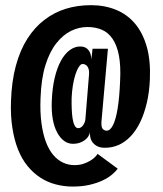

<svg xmlns="http://www.w3.org/2000/svg" viewBox="-20 -696 614 725"><path d="M255 8.5Q289.5 8.5 317.8 2Q346 -4.5 367.2 -14.5Q388.5 -24.5 403 -36.8Q417.5 -49 424.5 -59L348.5 -115Q346.5 -111.5 340 -104.2Q333.5 -97 322.2 -90Q311 -83 296 -77.8Q281 -72.5 260.5 -72.5Q238.5 -72.5 218 -82Q197.5 -91.5 181 -111Q164.5 -130.5 153.2 -160.5Q142 -190.5 136.5 -231.5Q131 -272.5 133 -324Q135.5 -398.5 151.5 -449.8Q167.5 -501 193 -533Q218.5 -565 248.5 -579.5Q278.5 -594 310.5 -594Q339.5 -594 363.8 -584Q388 -574 404.8 -549.8Q421.5 -525.5 429 -486.5Q436.5 -447.5 433.5 -389.5Q431 -327 424 -285.2Q417 -243.5 406.5 -223Q396 -202.5 382.5 -202.5Q376 -202.5 370.8 -206.5Q365.5 -210.5 364 -217.8Q362.5 -225 363 -236L387.5 -512H329.5L325 -470Q325.5 -479.5 322 -491.5Q318.5 -503.5 309 -512Q299.5 -520.5 282.5 -520.5Q262.5 -520.5 243.8 -507Q225 -493.5 210.2 -466.8Q195.5 -440 186.5 -402Q177.5 -364 175.5 -314.5Q174 -276.5 179.2 -246.5Q184.5 -216.5 195.8 -195.8Q207 -175 222 -164Q237 -153 255.5 -153Q274 -153 288 -159.8Q302 -166.5 309.8 -176Q317.5 -185.5 319.5 -196.5Q319 -186.5 321.5 -175.8Q324 -165 331.2 -156.5Q338.5 -148 349.2 -143Q360 -138 376 -138Q404.5 -138 428.8 -149Q453 -160 473.5 -181.5Q494 -203 509.2 -234.5Q524.5 -266 534.2 -306.8Q544 -347.5 546 -397Q549 -468 534 -520.2Q519 -572.5 489.5 -607.2Q460 -642 417.5 -659.2Q375 -676.5 323.5 -676.5Q273 -676.5 229 -663Q185 -649.5 148 -621.2Q111 -593 83.5 -550Q56 -507 40 -448.2Q24 -389.5 21.5 -314.5Q19.5 -258.5 26.8 -212.5Q34 -166.5 48.5 -130.5Q63 -94.5 84.5 -68.5Q106 -42.5 132.5 -25.2Q159 -8 190.2 0.2Q221.5 8.5 255 8.5ZM275 -212Q267 -212 261.8 -222.2Q256.5 -232.5 254 -249Q251.5 -265.5 250.8 -286Q250 -306.5 250.5 -327Q251.5 -349.5 255 -372.2Q258.5 -395 264.5 -413.8Q270.5 -432.5 277.8 -443.5Q285 -454.5 292 -454.5Q298.5 -454.5 304.5 -450.5Q310.5 -446.5 314 -437.2Q317.5 -428 316 -412.5L302.5 -246.5Q301.5 -234 293.8 -223Q286 -212 275 -212Z"/></svg>

Font: Anybody ExtraCondensed
Style: Bold
Weight: 700
Width: 2
Version: Version 1.113;gftools[0.9.25]